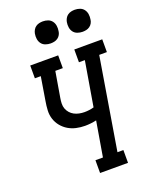

<svg xmlns="http://www.w3.org/2000/svg" viewBox="-173 -1042 878 1130"><g transform="rotate(-20 266.5 -477.0)"><path d="M252 0V-80H299L336 -299Q318 -295 300.5 -293Q283 -291 265 -291Q237 -291 210 -297Q183 -303 160.5 -316.5Q138 -330 121 -350.5Q104 -371 95.5 -397Q87 -423 88.5 -451.5Q90 -480 95 -508L119 -655H82V-735H257V-655H210L183 -495Q180 -478 179.5 -461Q179 -444 184.5 -429Q190 -414 200.5 -402Q211 -390 225 -382.5Q239 -375 255.5 -371.5Q272 -368 289 -368Q304 -368 319 -370Q334 -372 348 -376L395 -655H358V-735H533V-655H485L390 -80H427V0ZM440 -816Q424 -816 408.5 -821.5Q393 -827 383.5 -839.5Q374 -852 371.5 -868.5Q369 -885 372 -902Q374 -913 380 -924Q386 -935 396 -942Q406 -949 417.5 -951.5Q429 -954 440 -954Q457 -954 472 -948.5Q487 -943 496.5 -930.5Q506 -918 508.5 -901.5Q511 -885 508 -868Q507 -857 501 -846Q495 -835 485 -828Q475 -821 463.5 -818.5Q452 -816 440 -816ZM240 -816Q224 -816 208.5 -821.5Q193 -827 183.5 -839.5Q174 -852 171.5 -868.5Q169 -885 172 -902Q174 -913 180 -924Q186 -935 196 -942Q206 -949 217.5 -951.5Q229 -954 240 -954Q257 -954 272 -948.5Q287 -943 296.5 -930.5Q306 -918 308.5 -901.5Q311 -885 308 -868Q307 -857 301 -846Q295 -835 285 -828Q275 -821 263.5 -818.5Q252 -816 240 -816Z"/></g></svg>

Font: Iosevka Slab Medium Oblique
Style: Regular
Weight: 500
Italic angle: -9°
Monospace: yes
Designer: Belleve Invis
Foundry: Belleve Invis
Version: Version 11.1.1; ttfautohint (v1.8.3)